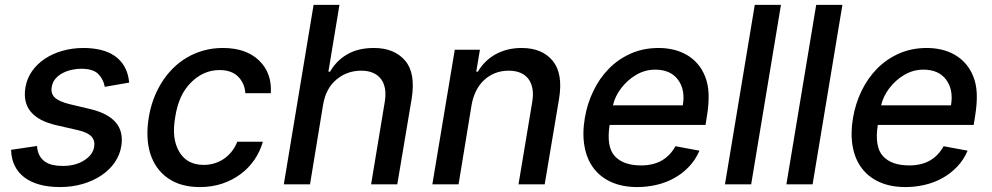

<svg xmlns="http://www.w3.org/2000/svg" viewBox="-20 -747 4018 778"><path d="M130 -155.5Q131.7 -132.1 140.3 -116.7Q148.8 -101.2 162.6 -91.8Q176.5 -82.4 194.6 -78.5Q212.7 -74.6 234 -74.6Q285.5 -74.6 320.7 -96.9Q356.5 -119.7 361.5 -152Q365.8 -177.6 350.3 -194.1Q334.9 -210.6 296.2 -219.5L208.1 -239.7Q62.9 -273.1 83.1 -393.1Q89.1 -429 109.6 -458.3Q130 -487.6 161.2 -508.5Q192.5 -529.5 232.6 -541Q272.7 -552.6 318.5 -552.6Q354.4 -552.6 386.4 -545.3Q418.3 -538 443.2 -521.5Q468 -505 483.8 -478.2Q499.6 -451.3 503.6 -412.3L404.5 -395.2Q402 -409.4 396 -422.1Q389.9 -434.7 379.3 -446Q358.7 -468.4 308.9 -468.4Q291.5 -468.4 271.8 -464.3Q252.1 -460.2 234.7 -451.3Q217.3 -442.5 204.9 -428.3Q192.5 -414.1 189.6 -394.2Q185 -367.9 202.1 -351.7Q219.1 -335.6 262.1 -324.9L345.9 -305Q490.1 -270.6 471.6 -155.5Q465.9 -119 444.6 -88.4Q423.3 -57.9 390.3 -35.9Q357.2 -13.8 314.6 -1.4Q272 11 223 11Q176.5 11 140.1 0.9Q103.7 -9.2 78.5 -28.4Q53.3 -47.6 39.6 -75.6Q25.9 -103.7 24.9 -139.9Z M582.7 -270.2Q588.8 -308.6 601.9 -344.5Q615.1 -380.3 634.6 -411.8Q654.1 -443.2 679.9 -469.1Q705.6 -495 736.9 -513.5Q768.1 -532 804.9 -542.3Q841.6 -552.6 882.8 -552.6Q976.6 -552.6 1029.1 -502.5Q1082.4 -452.1 1077.4 -369.3H974.1Q971.9 -408.4 946 -435.4Q919.4 -463.1 869.3 -463.1Q804 -463.1 753.2 -411.9Q727.6 -386 712.4 -352.1Q697.1 -318.2 690 -272.7Q682.2 -226.9 686.4 -192.5Q690.7 -158 706.7 -131.4Q737.9 -78.8 805.8 -78.8Q828.5 -78.8 849.3 -85.2Q870 -91.6 887.6 -103.7Q905.2 -115.8 919 -133.2Q932.9 -150.6 941.4 -172.6H1045.1Q1033.7 -132.8 1010.7 -99.3Q987.6 -65.7 954.5 -41.2Q921.5 -16.7 880 -2.8Q838.4 11 790.1 11Q711.3 11 660.2 -25.2Q634.6 -43 616.7 -68.2Q598.7 -93.4 589 -124.6Q579.2 -155.9 577.6 -192.6Q576 -229.4 582.7 -270.2Z M1250.7 -727.3H1355.5L1310.7 -456.7H1317.5Q1343 -501.4 1387.3 -527Q1431.5 -552.6 1495 -552.6Q1577.8 -552.6 1621.8 -501.1Q1664.8 -450.6 1648.1 -346.9L1589.8 0H1483.7L1539.1 -334.2Q1544 -364 1540 -387.6Q1535.9 -411.2 1523.4 -427.4Q1511 -443.5 1490.9 -452.1Q1470.9 -460.6 1443.5 -460.6Q1386.7 -460.6 1343.8 -425.1Q1300.8 -389.6 1289.4 -323.9L1236.2 0H1130Z M1822.8 -545.5H1924.7L1909.8 -456.7H1916.5Q1929.3 -478.7 1947.1 -496.3Q1964.8 -513.8 1987.2 -526.5Q2009.6 -539.1 2036.2 -545.8Q2062.9 -552.6 2093.8 -552.6Q2176.8 -552.6 2219.5 -500.7Q2262.1 -449.2 2245.4 -346.9L2187.1 0H2081L2136.7 -334.2Q2141.7 -364 2137.6 -387.4Q2133.5 -410.9 2121.3 -427Q2109 -443.2 2089 -451.9Q2068.9 -460.6 2041.9 -460.6Q2010.7 -460.6 1985.3 -450.3Q1959.9 -440 1940.7 -421.7Q1921.5 -403.4 1909.1 -378.4Q1896.7 -353.3 1891.3 -323.9L1838.1 0H1731.9Z M2349.8 -269.2Q2359.4 -326.3 2384.1 -377.8Q2408.7 -429.3 2446.7 -468.2Q2484.7 -507.1 2535.7 -529.8Q2586.6 -552.6 2648.8 -552.6Q2680 -552.6 2708.8 -545.8Q2737.6 -539.1 2762.1 -525Q2786.6 -511 2805.8 -489.3Q2824.9 -467.7 2837 -437.5Q2849.4 -407.3 2851.2 -368.3Q2853 -329.2 2844.8 -278.4L2838.8 -240.8H2450.3Q2436.4 -152.3 2471.2 -114.3Q2505.7 -76.7 2578.1 -76.7Q2674 -76.7 2717 -154.5L2814.3 -136.4Q2797.9 -98.7 2771.3 -71Q2744.7 -43.3 2711.5 -25Q2678.3 -6.7 2640.1 2.1Q2601.9 11 2562.5 11Q2502.1 11 2457.4 -9.1Q2412.6 -29.1 2385.1 -65.7Q2357.6 -102.3 2348.4 -154.1Q2339.1 -206 2349.8 -269.2ZM2463.8 -320.3H2746.8Q2757.5 -383.2 2727.3 -424Q2697.1 -464.8 2634.9 -464.8Q2593.4 -464.8 2557.5 -443.5Q2539.4 -432.9 2524 -418.9Q2508.5 -404.8 2496.4 -388.8Q2484.4 -372.9 2476 -355.5Q2467.7 -338.1 2463.8 -320.3Z M3144.5 -727.3 3023.8 0H2917.6L3038.4 -727.3Z M3393.5 -727.3 3272.7 0H3166.5L3287.3 -727.3Z M3436.4 -269.2Q3446 -326.3 3470.7 -377.8Q3495.4 -429.3 3533.4 -468.2Q3571.4 -507.1 3622.3 -529.8Q3673.3 -552.6 3735.4 -552.6Q3766.7 -552.6 3795.5 -545.8Q3824.2 -539.1 3848.7 -525Q3873.2 -511 3892.4 -489.3Q3911.6 -467.7 3923.7 -437.5Q3936.1 -407.3 3937.9 -368.3Q3939.6 -329.2 3931.5 -278.4L3925.4 -240.8H3536.9Q3523.1 -152.3 3557.9 -114.3Q3592.3 -76.7 3664.8 -76.7Q3760.7 -76.7 3803.6 -154.5L3900.9 -136.4Q3884.6 -98.7 3858 -71Q3831.3 -43.3 3798.1 -25Q3764.9 -6.7 3726.7 2.1Q3688.6 11 3649.1 11Q3588.8 11 3544 -9.1Q3499.3 -29.1 3471.8 -65.7Q3444.2 -102.3 3435 -154.1Q3425.8 -206 3436.4 -269.2ZM3550.4 -320.3H3833.5Q3844.1 -383.2 3813.9 -424Q3783.7 -464.8 3721.6 -464.8Q3680 -464.8 3644.2 -443.5Q3626.1 -432.9 3610.6 -418.9Q3595.2 -404.8 3583.1 -388.8Q3571 -372.9 3562.7 -355.5Q3554.3 -338.1 3550.4 -320.3Z"/></svg>

Font: Inter P Medium
Style: Italic
Weight: 500
Italic angle: 9.39999°
Designer: Rasmus Andersson
Foundry: rsms
Version: Version 3.018;git-588b23468